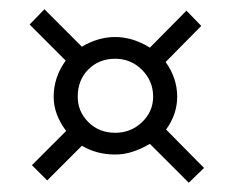

<svg xmlns="http://www.w3.org/2000/svg" viewBox="-20 -508 505 415"><path d="M82 -118 49 -151 123 -225Q110 -242 103 -260.5Q96 -279 96 -299Q96 -341 122 -377L44 -455L76 -488L157 -407Q192 -428 229 -428Q267 -428 304 -405L383 -485L415 -452L338 -374Q363 -339 363 -299Q363 -261 339 -228L421 -145L388 -113L304 -197Q285 -186 266.5 -180Q248 -174 229 -174Q189 -174 157 -193ZM229 -221Q263 -221 287 -244Q311 -267 311 -299Q311 -333 287 -357Q263 -381 229 -381Q194 -381 171 -358Q148 -335 148 -299Q148 -267 171 -244Q194 -221 229 -221Z"/></svg>

Font: Alumni Sans
Style: Regular
Weight: 400
Designer: Robert E. Leuschke
Foundry: Robert E. Leuschke
Version: Version 1.018